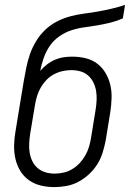

<svg xmlns="http://www.w3.org/2000/svg" viewBox="-20 -755 540 783"><path d="M201 8Q173 8 146 1.5Q119 -5 97.5 -20.5Q76 -36 62.5 -58.5Q49 -81 43 -107Q37 -133 37.5 -161.5Q38 -190 43 -218L62 -334Q66 -357 69.5 -379.5Q73 -402 77 -425Q82 -453 87.5 -480.5Q93 -508 102.5 -535Q112 -562 127.5 -587.5Q143 -613 164.5 -633.5Q186 -654 212.5 -667.5Q239 -681 267 -688.5Q295 -696 323 -699.5Q351 -703 379 -708Q407 -713 435 -719.5Q463 -726 490 -735L481 -680Q456 -669 429.5 -662.5Q403 -656 376.5 -651.5Q350 -647 323.5 -643.5Q297 -640 271 -631.5Q245 -623 221.5 -606.5Q198 -590 182.5 -567Q167 -544 158 -518Q149 -492 144 -466Q156 -480 171.5 -492Q187 -504 204.5 -511.5Q222 -519 239.5 -521.5Q257 -524 275 -524Q303 -524 329.5 -517.5Q356 -511 376.5 -495.5Q397 -480 410.5 -457Q424 -434 430 -408Q436 -382 435 -354Q434 -326 430 -299L411 -182Q406 -157 398.5 -132.5Q391 -108 377 -85.5Q363 -63 343 -44.5Q323 -26 299.5 -13.5Q276 -1 250.5 3.5Q225 8 201 8ZM202 -47Q220 -47 238.5 -51Q257 -55 274 -65Q291 -75 304.5 -89.5Q318 -104 327.5 -120.5Q337 -137 342.5 -155Q348 -173 351 -191L370 -308Q373 -327 374 -346Q375 -365 372 -383.5Q369 -402 361 -418.5Q353 -435 339.5 -447Q326 -459 308 -464Q290 -469 271 -469Q253 -469 235 -465Q217 -461 200 -452Q183 -443 169.5 -429Q156 -415 146.5 -398.5Q137 -382 131.5 -364.5Q126 -347 123 -329L103 -209Q100 -189 99 -170Q98 -151 101 -132.5Q104 -114 112 -97.5Q120 -81 133.5 -69.5Q147 -58 165 -52.5Q183 -47 202 -47Z"/></svg>

Font: Iosevka Curly Slab LtObl
Style: Regular
Weight: 300
Italic angle: -9°
Monospace: yes
Designer: Belleve Invis
Foundry: Belleve Invis
Version: Version 11.0.0; ttfautohint (v1.8.3)